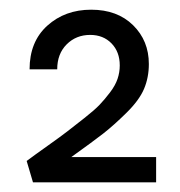

<svg xmlns="http://www.w3.org/2000/svg" viewBox="-20 -782 372 396"><path d="M127 -458H302V-406H48L35 -450Q51 -462 78.5 -481.5Q106 -501 119.5 -511.5Q133 -522 154 -538.5Q175 -555 185.5 -566Q196 -577 207 -591.5Q218 -606 222.5 -619.5Q227 -633 227 -647Q227 -675 210 -692.5Q193 -710 166 -710Q137 -710 117.5 -690.5Q98 -671 98 -639H41Q41 -696 77.5 -729Q114 -762 168 -762Q222 -762 254.5 -730Q287 -698 287 -650Q287 -622 277 -598.5Q267 -575 240.5 -549Q214 -523 193.5 -507Q173 -491 127 -458Z"/></svg>

Font: EauTestInfant Medium
Style: Italic
Weight: 500
Italic angle: -12°
Designer: Christian Thalmann (Catharsis Fonts)
Version: Version 0.001;PS 000.001;hotconv 1.0.88;makeotf.lib2.5.64775